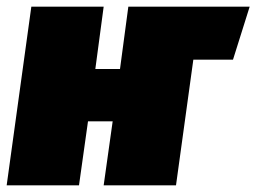

<svg xmlns="http://www.w3.org/2000/svg" viewBox="-28 -556 769 576"><path d="M721 -536 671 -377H552L500 0H283L310 -192H236L209 0H-8L66 -536H283L258 -349H332L357 -536Z"/></svg>

Font: Fira Sans Ultra
Style: Italic
Weight: 950
Italic angle: -8°
Designer: Carrois Corporate & Edenspiekermann AG
Foundry: Carrois Corporate GbR & Edenspiekermann AG
Version: Version 4.203;PS 004.203;hotconv 1.0.88;makeotf.lib2.5.64775